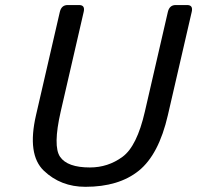

<svg xmlns="http://www.w3.org/2000/svg" viewBox="-20 -720 775 755"><path d="M121.6 -267.1 215.3 -673.3Q221.7 -700.2 246.1 -700.2H291Q315.4 -700.2 309.1 -673.3L218.8 -281.7Q187.5 -145 216.3 -103.3Q245.1 -61.5 333.5 -61.5Q404.8 -61.5 461.7 -103.3Q518.6 -145 549.8 -281.7L640.1 -673.3Q646.5 -700.2 670.9 -700.2H715.8Q740.2 -700.2 733.9 -673.3L640.1 -267.1Q604.5 -112.3 525.9 -48.8Q447.3 14.6 315.9 14.6Q218.8 14.6 152.3 -48.8Q85.9 -112.3 121.6 -267.1Z"/></svg>

Font: Istok Web
Style: Italic
Weight: 400
Italic angle: -13°
Designer: Andrey V. Panov
Foundry: Andrey V. Panov
Version: Version 1.0.2g